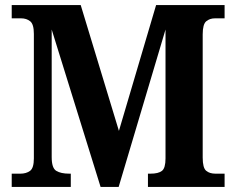

<svg xmlns="http://www.w3.org/2000/svg" viewBox="-20 -734 928 754"><path d="M26 0V-52H60Q83 -52 98 -63Q113 -74 113 -112V-601Q113 -639 98.5 -650.5Q84 -662 63 -662H26V-714H297L447 -220L593 -714H862V-662H824Q804 -662 790 -650.5Q776 -639 776 -599V-115Q776 -75 789.5 -63.5Q803 -52 826 -52H862V0H561V-52H571Q602 -52 616 -63Q630 -74 630 -112V-618L446 0H375L183 -618V-117Q183 -74 201 -63Q219 -52 252 -52H258V0Z"/></svg>

Font: Noto Serif Tamil SemiCondensed
Style: Bold Italic
Weight: 700
Width: 4
Italic angle: -12°
Designer: Indian Type Foundry, Tom Grace, and the Monotype Design Team
Foundry: Monotype Imaging Inc.
Version: Version 2.003; ttfautohint (v1.8.4.7-5d5b)